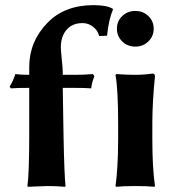

<svg xmlns="http://www.w3.org/2000/svg" viewBox="-20 -718 702 741"><path d="M451.7 -558.1Q431.2 -578.1 431.2 -607.2Q431.2 -636.2 451.7 -656Q472.2 -675.8 502.2 -675.8Q532.2 -675.8 552.7 -656Q573.2 -636.2 573.2 -607.2Q573.2 -578.1 552.7 -558.1Q532.2 -538.1 502.2 -538.1Q472.2 -538.1 451.7 -558.1ZM436 -234.9Q436 -374 425.8 -428.2L429.2 -432.1Q470.2 -429.2 500 -429.2Q535.2 -429.2 568.8 -434.1Q577.6 -434.1 578.1 -423.8Q568.4 -328.6 567.9 -246.1V-180.2Q567.9 -71.3 578.1 0L576.2 2.9Q548.3 0 502 0Q455.1 0 428.2 2.9L425.8 0Q435.5 -67.9 436 -180.2ZM222.2 -378.9 225.1 -200.2Q228 -44.4 232.9 0L231 2.9Q195.8 0 162.1 0Q162.1 0 86.9 2.9L85.9 0Q92.8 -50.8 92.8 -200.2V-378.9Q45.9 -378.9 22 -377L17.1 -383.8Q30.3 -403.8 39.1 -432.1Q61 -429.2 92.8 -429.2V-459Q92.8 -557.1 162.1 -628.9Q228 -697.8 339.8 -698.2Q393.1 -698.2 415 -684.1L416 -681.2Q399.9 -644 393.1 -580.1L362.8 -579.1Q356.9 -601.1 338.9 -615Q320.8 -628.9 298.8 -628.9Q258.8 -628.9 236.8 -603Q214.8 -577.1 214.8 -535.2Q214.8 -523.9 218.5 -488Q222.2 -452.1 222.2 -439V-429.2H269Q304.2 -429.2 338.9 -432.1L344.2 -423.8Q334.5 -399.9 332 -377Q312 -378.9 259.8 -378.9Z"/></svg>

Font: Linux Biolinum O
Style: Bold
Weight: 700
Designer: Philipp H. Poll
Foundry: Philipp H. Poll
Version: Version 1.3.2